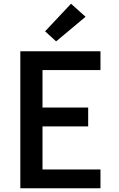

<svg xmlns="http://www.w3.org/2000/svg" viewBox="-20 -1010 640 1030"><path d="M89 0V-735H519V-634H208V-433H453V-332H208V-101H519V0ZM281 -788 222 -842 361 -990 439 -920Z"/></svg>

Font: Zed Sans Extended
Style: Bold
Weight: 700
Width: 7
Designer: Belleve Invis
Foundry: Belleve Invis
Version: Version 1.0.0; ttfautohint (v1.8.4)